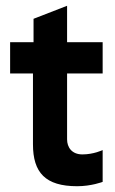

<svg xmlns="http://www.w3.org/2000/svg" viewBox="-20 -634 396 664"><path d="M247 10C296 10 335 -5 335 -5V-115C335 -115 304 -100 265 -100C228 -100 212 -125 212 -152V-380H335V-488H212V-614L96 -569V-488H15V-380H94V-135C94 -37 137 10 247 10Z"/></svg>

Font: FREAK Grotesk Next
Style: Bold
Weight: 700
Width: 3
Designer: La Scuola Open Source
Foundry: La Scuola Open Source
Version: Version 1.000;PS 1.0;hotconv 1.0.72;makeotf.lib2.5.5900